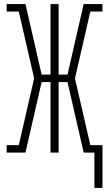

<svg xmlns="http://www.w3.org/2000/svg" viewBox="-20 -755 540 950"><path d="M447 175V0H394L314 -349H270V0H230V-349H186L106 0H13V-37H73L149 -367L73 -698H13V-735H106L186 -386H230V-735H270V-386H314L394 -735H487V-698H427L351 -367L427 -37H487V175Z"/></svg>

Font: Iosevka Curly Slab Extralight
Style: Regular
Weight: 200
Monospace: yes
Designer: Belleve Invis
Foundry: Belleve Invis
Version: Version 22.1.2; ttfautohint (v1.8.4)